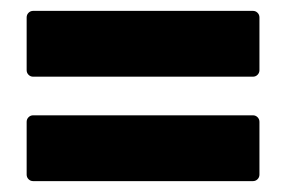

<svg xmlns="http://www.w3.org/2000/svg" viewBox="-20 -474 526 353"><path d="M41 -333Q36 -333 32.5 -336.5Q29 -340 29 -345V-442Q29 -447 32.5 -450.5Q36 -454 41 -454H445Q450 -454 453.5 -450.5Q457 -447 457 -442V-345Q457 -340 453.5 -336.5Q450 -333 445 -333ZM41 -141Q36 -141 32.5 -144.5Q29 -148 29 -153V-250Q29 -255 32.5 -258.5Q36 -262 41 -262H445Q450 -262 453.5 -258.5Q457 -255 457 -250V-153Q457 -148 453.5 -144.5Q450 -141 445 -141Z"/></svg>

Font: LinhAnh
Style: Bold
Weight: 700
Designer: Jeremy Tribby
Foundry: Tribby Type
Version: Version 1.408